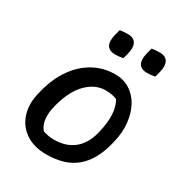

<svg xmlns="http://www.w3.org/2000/svg" viewBox="-181 -890 962 1027"><g transform="rotate(30 300.0 -377.0)"><path d="M361 -545Q412 -545 451.5 -520Q491 -495 514.5 -451.5Q538 -408 544 -351.5Q550 -295 535 -232L531 -216Q503 -102 435.5 -45.5Q368 11 254 11Q176 11 124.5 -24.5Q73 -60 54.5 -120.5Q36 -181 56 -256L60 -272Q82 -357 125.5 -418Q169 -479 229 -512Q289 -545 361 -545ZM358 -445Q297 -445 245.5 -395Q194 -345 167 -248L164 -236Q152 -191 155.5 -153.5Q159 -116 181 -90Q214 -78 249 -78Q324 -78 371.5 -116.5Q419 -155 437 -226L440 -238Q470 -362 430 -432Q403 -445 358 -445ZM262 -761Q273 -763 284.5 -764Q296 -765 312 -765Q348 -765 361 -741Q374 -717 363 -674L354 -641Q343 -639 330.5 -637.5Q318 -636 304 -636Q271 -636 256.5 -657Q242 -678 252 -723ZM459 -761Q470 -763 481.5 -764Q493 -765 509 -765Q545 -765 558 -741Q571 -717 560 -674L551 -641Q540 -639 527.5 -637.5Q515 -636 501 -636Q468 -636 453.5 -657Q439 -678 449 -723Z"/></g></svg>

Font: Recursive Sn Csl St Med
Style: Italic
Weight: 500
Italic angle: -15°
Version: Version 1.079;hotconv 1.0.112;makeotfexe 2.5.65598; ttfautoh